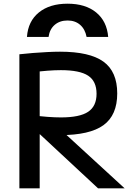

<svg xmlns="http://www.w3.org/2000/svg" viewBox="-20 -1020 729 1040"><path d="M346 -1000Q443 -1000 501 -952.5Q559 -905 566 -820H449Q441 -862 414 -885.5Q387 -909 346 -909Q304 -909 276.5 -885.5Q249 -862 243 -820H126Q132 -905 190.5 -952.5Q249 -1000 346 -1000ZM85 -726Q120 -730 158.5 -733Q197 -736 235.5 -738Q274 -740 305 -740Q466 -740 540.5 -686Q615 -632 615 -514Q615 -396 540.5 -342Q466 -288 305 -288Q266 -288 217.5 -291Q169 -294 123 -298L142 -397Q198 -390 237.5 -387Q277 -384 310 -384Q412 -384 457.5 -414.5Q503 -445 503 -512Q503 -580 457.5 -610Q412 -640 310 -640Q277 -640 237.5 -637Q198 -634 142 -627L195 -688V0H85ZM511 0 140 -345H279L655 0Z"/></svg>

Font: M PLUS 2 Medium
Style: Regular
Weight: 500
Designer: Coji Morishita
Foundry: UNDERFOREST DESIGN
Version: Version 1.001